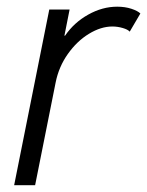

<svg xmlns="http://www.w3.org/2000/svg" viewBox="-20 -543 432 563"><path d="M124.5 -515.1H184.1L168.9 -438.5H170.9Q197.3 -477.1 238.8 -500.2Q280.3 -523.4 323.7 -523.4Q346.7 -523.4 365.2 -517.3Q383.8 -511.2 391.6 -503.4L360.4 -450.2Q355 -456.5 339.8 -460.9Q324.7 -465.3 309.6 -465.3Q275.9 -465.3 240.7 -443.8Q205.6 -422.4 179 -384.8Q152.3 -347.2 143.1 -300.8L83 0H21.5Z"/></svg>

Font: Reddit Sans Fudge Light Italic
Style: Regular
Weight: 300
Italic angle: -11.25°
Designer: Stephen Hutchings
Version: Version 1.013